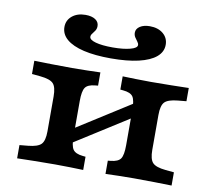

<svg xmlns="http://www.w3.org/2000/svg" viewBox="-74 -725 875 807"><g transform="rotate(10 364.0 -322.0)"><path d="M546.6 -2.4Q511.1 -2.4 482.1 -1.6Q453 -0.8 426.2 0V-56.5L438.1 -57.7Q470.1 -60.9 480.5 -76.4Q490.8 -91.9 490.8 -133.6V-208.2H602.4V-133.6Q602.4 -93.6 616.6 -78.8Q630.8 -64 671.7 -60L708.3 -56.5V0Q672.5 -0.8 633.8 -1.6Q595.1 -2.4 546.6 -2.4ZM210.7 -2.4Q162.3 -2.4 123.8 -1.6Q85.3 -0.8 49.1 0V-56.5L85.7 -60Q126.6 -64 140.8 -78.8Q155 -93.6 155 -133.6V-282.7Q155 -323.1 140.8 -337.8Q126.6 -352.4 85.7 -356.4L49.1 -359.9V-416.4Q85.3 -415.6 123.8 -414.8Q162.3 -413.9 210.7 -413.9Q246.7 -413.9 275.5 -414.8Q304.3 -415.6 331.1 -416.4V-359.9L319.2 -358.7Q287.7 -355.9 277.1 -340.6Q266.5 -325.3 266.5 -282.7V-133.6Q266.5 -91.9 277.1 -76.4Q287.7 -60.9 319.2 -57.7L331.1 -56.5V0Q304.3 -0.8 275.5 -1.6Q246.7 -2.4 210.7 -2.4ZM490.8 -208.2V-282.7Q490.8 -325.3 480.5 -340.6Q470.1 -355.9 438.1 -358.7L426.2 -359.9V-416.4Q453 -415.6 482.1 -414.8Q511.1 -413.9 546.6 -413.9Q595.1 -413.9 633.8 -414.8Q672.5 -415.6 708.3 -416.4V-359.9L671.7 -356.4Q630.8 -352.4 616.6 -337.8Q602.4 -323.1 602.4 -282.7V-208.2ZM216.5 -73.9V-137.2L539.3 -342V-278.6ZM363.9 -482Q295.8 -482 247.5 -493.3Q199.3 -504.7 174.2 -526.2Q149 -547.8 149 -578.4Q149 -607.2 171.1 -625.5Q193.2 -643.7 228.2 -643.7Q254.6 -643.7 270.1 -633.5Q285.5 -623.2 285.5 -605.8Q285.5 -594.6 280.1 -586.1Q274.7 -577.7 269.1 -571Q263.4 -564.3 263.4 -556.9Q263.4 -543.8 290.4 -536.3Q317.4 -528.7 363.4 -528.7Q409 -528.7 438 -536.5Q467 -544.2 467 -556.9Q467 -563.9 461.3 -571Q455.7 -578.1 450.1 -586.7Q444.5 -595.4 444.5 -606.3Q444.5 -622.8 460.7 -633.3Q476.9 -643.7 502.5 -643.7Q537.6 -643.7 559.5 -625.5Q581.3 -607.2 581.3 -578Q581.3 -547.8 555.9 -526.2Q530.4 -504.7 481.7 -493.3Q433.1 -482 363.9 -482Z"/></g></svg>

Font: Playfair 5pt SemiExpanded Light
Style: Regular
Weight: 300
Width: 6
Designer: Claus Eggers Sørensen
Foundry: Claus Eggers Sørensen
Version: Version 2.203